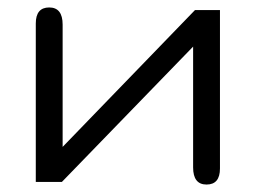

<svg xmlns="http://www.w3.org/2000/svg" viewBox="-20 -488 686 515"><path d="M503 -461H570V-36Q570 7 534 7Q498 7 498 -39V-363L146 0H76V-425Q76 -468 112 -468Q148 -468 148 -422V-94Z"/></svg>

Font: Jura SemiBold
Style: Regular
Weight: 600
Designer: Daniel Johnson, Alexei Vanyashin
Foundry: Daniel Johnson
Version: Version 5.103